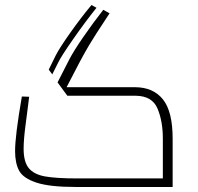

<svg xmlns="http://www.w3.org/2000/svg" viewBox="-20 -744 787 764"><path d="M40 0ZM667 -192V0H281Q177 0 124.5 -17.5Q72 -35 56 -65Q40 -95 40 -143Q40 -204 67 -360L96 -359L90 -311Q89 -302 81.5 -245Q74 -188 74 -152Q74 -100 94.5 -75Q115 -50 159 -42Q203 -34 290 -34H628V-193Q628 -261 607 -311.5Q586 -362 521 -363H248L209 -416L256 -508Q273 -541 312 -597.5Q351 -654 391 -705L416 -691Q355 -599 335 -565Q315 -531 297 -497L245 -397H517Q589 -397 628 -349Q667 -301 667 -192ZM174 -467 201 -522Q216 -552 259.5 -613.5Q303 -675 344 -724L364 -713Q322 -661 272 -589.5Q222 -518 211 -494L188 -448Z"/></svg>

Font: Cairo ExtraLight
Style: Regular
Weight: 250
Designer: Mohamed Gaber, the designers of Titillium
Foundry: Kief Type Foundry
Version: Version 2.009; ttfautohint (v1.5.33-1714) -l 8 -r 50 -G 200 